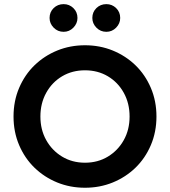

<svg xmlns="http://www.w3.org/2000/svg" viewBox="-20 -886 815 921"><path d="M387.7 14.6Q316.4 14.6 254.4 -10.7Q192.4 -36.1 145.5 -81.5Q98.6 -127 71.8 -189.9Q44.9 -252.9 44.9 -327.1Q44.9 -401.4 71.8 -464.4Q98.6 -527.3 145.5 -572.8Q192.4 -618.2 254.4 -643.6Q316.4 -668.9 387.7 -668.9Q459 -668.9 521 -643.6Q583 -618.2 629.9 -572.8Q676.8 -527.3 703.6 -464.4Q730.5 -401.4 730.5 -327.1Q730.5 -252.9 703.6 -189.9Q676.8 -127 629.9 -81.5Q583 -36.1 521 -10.7Q459 14.6 387.7 14.6ZM387.7 -105.5Q449.2 -105.5 497.6 -134.8Q545.9 -164.1 573.7 -213.9Q601.6 -263.7 601.6 -327.1Q601.6 -390.6 573.7 -440.9Q545.9 -491.2 497.6 -520Q449.2 -548.8 387.7 -548.8Q326.2 -548.8 277.8 -520Q229.5 -491.2 201.7 -440.9Q173.8 -390.6 173.8 -327.1Q173.8 -263.7 201.7 -213.9Q229.5 -164.1 277.8 -134.8Q326.2 -105.5 387.7 -105.5ZM490.2 -733.4Q461.9 -733.4 442.4 -753.4Q422.9 -773.4 422.9 -799.8Q422.9 -828.1 442.4 -847.2Q461.9 -866.2 490.2 -866.2Q517.6 -866.2 537.1 -847.2Q556.6 -828.1 556.6 -799.8Q556.6 -773.4 537.1 -753.4Q517.6 -733.4 490.2 -733.4ZM285.2 -733.4Q256.8 -733.4 237.3 -753.4Q217.8 -773.4 217.8 -799.8Q217.8 -828.1 237.3 -847.2Q256.8 -866.2 285.2 -866.2Q312.5 -866.2 332 -847.2Q351.6 -828.1 351.6 -799.8Q351.6 -773.4 332 -753.4Q312.5 -733.4 285.2 -733.4Z"/></svg>

Font: Sen SemiBold
Style: Regular
Weight: 600
Designer: Kosal Sen, Philatype
Foundry: Philatype
Version: Version 2.000;gftools[0.9.31]